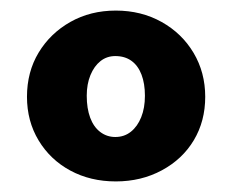

<svg xmlns="http://www.w3.org/2000/svg" viewBox="-20 -736 440 363"><path d="M31 -553Q31 -600 53 -636.5Q75 -673 113 -694.5Q151 -716 199 -716Q247 -716 285.5 -694.5Q324 -673 346 -636Q368 -599 368 -553Q368 -507 346.5 -471Q325 -435 286 -414Q247 -393 199 -393Q151 -393 113 -413.5Q75 -434 53 -470.5Q31 -507 31 -553ZM254 -555Q254 -578 247.5 -595Q241 -612 228.5 -621Q216 -630 198 -630Q182 -630 170 -620.5Q158 -611 151 -594Q144 -577 144 -555Q144 -531 150.5 -513.5Q157 -496 169.5 -486.5Q182 -477 198 -477Q215 -477 227.5 -487Q240 -497 247 -514.5Q254 -532 254 -555Z"/></svg>

Font: Our Lexend
Style: Bold
Weight: 700
Designer: Bonnie Shaver-Troup, Thomas Jockin
Foundry: Lexend
Version: Version 1.007